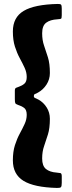

<svg xmlns="http://www.w3.org/2000/svg" viewBox="-20 -800 362 970"><path d="M267.5 149.5Q152 146.5 98.5 113.5Q45 80.5 45 10Q45 -34 55.5 -66.8Q66 -99.5 80 -125.2Q94 -151 104.5 -173.8Q115 -196.5 115 -220Q115 -245 102 -254.8Q89 -264.5 71 -270Q59.5 -274 57.2 -279Q55 -284 55 -299.5V-342Q55 -354 61.5 -356.5Q68 -359 76 -362Q92 -367.5 103.5 -377.5Q115 -387.5 115 -411Q115 -434.5 104.5 -457.2Q94 -480 80 -505.8Q66 -531.5 55.5 -564.2Q45 -597 45 -641Q45 -712.5 99.8 -745Q154.5 -777.5 271.5 -780Q285.5 -780.5 288.8 -776Q292 -771.5 292 -756.5V-723Q292 -707 288 -705.2Q284 -703.5 270 -702.5Q233.5 -700.5 213.2 -685.2Q193 -670 193 -632Q193 -596.5 202.8 -569Q212.5 -541.5 222.2 -510Q232 -478.5 232 -431Q232 -399 215 -372.8Q198 -346.5 171.5 -332Q160.5 -326.5 155.8 -324.5Q151 -322.5 151 -315Q151 -307.5 156.5 -305.2Q162 -303 174 -297Q199.5 -283 215.8 -257.2Q232 -231.5 232 -200Q232 -152.5 222.2 -121Q212.5 -89.5 202.8 -62Q193 -34.5 193 1Q193 38 212.2 53.8Q231.5 69.5 266.5 72Q279 73 285.5 74.5Q292 76 292 91V124Q292 141 287.8 145.5Q283.5 150 267.5 149.5Z"/></svg>

Font: Besley* Narrow
Style: Bold
Weight: 700
Width: 4
Designer: Owen Earl
Foundry: indestructible type*
Version: Version 3.000; ttfautohint (v1.8.3)